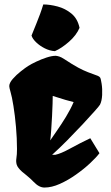

<svg xmlns="http://www.w3.org/2000/svg" viewBox="-20 -841 502 871"><path d="M181.6 9.8Q169.4 9.8 157.2 3.4Q145 -2.9 129.9 -18.6Q125 -23.4 120.4 -28.1Q115.7 -32.7 110.8 -36.6Q100.6 -45.9 92.3 -52.2Q84 -58.6 80.1 -62Q60.1 -80.1 55.9 -93.8Q51.8 -107.4 54.4 -123.5Q57.1 -139.6 57.1 -165Q57.1 -213.4 52.5 -265.4Q47.9 -317.4 41 -360.1Q34.2 -402.8 27.8 -423.8Q22 -443.8 22 -450.2Q22 -464.8 38.1 -483.2Q54.2 -501.5 74.7 -517.6Q95.2 -533.7 107.4 -541.5Q122.1 -550.8 144.8 -561.5Q167.5 -572.3 191.4 -580.1Q215.3 -587.9 232.9 -587.9Q239.7 -587.4 249 -584.5Q258.3 -581.5 271 -573.2Q310.1 -547.4 334.7 -534.2Q359.4 -521 379.4 -513.4Q399.4 -505.9 423.3 -497.1Q430.7 -494.1 434.1 -489.3Q437.5 -484.4 440.9 -461.9Q444.8 -438 443.4 -410.2Q441.9 -382.3 433.6 -366.2Q430.7 -360.8 408.9 -336.2Q387.2 -311.5 354.5 -276.6Q321.8 -241.7 285.4 -204.8Q249 -168 216.3 -138.7H230.5Q255.4 -143.6 298.8 -167.5Q342.3 -191.4 389.6 -213.9L431.2 -146Q416.5 -126.5 388.2 -100.1Q359.9 -73.7 324.2 -48.6Q288.6 -23.4 251.5 -6.8Q214.4 9.8 181.6 9.8ZM207.5 -203.6Q218.8 -220.2 238.5 -248.5Q258.3 -276.9 279.1 -310.8Q299.8 -344.7 314 -377.9Q287.6 -383.8 219.2 -405.8Q219.2 -395.5 218.5 -370.4Q217.8 -345.2 216.1 -313.7Q214.4 -282.2 212.4 -252.9Q210.4 -223.6 208 -205.1Q208 -204.6 207.8 -204.3Q207.5 -204.1 207.5 -203.6ZM229 -608.9Q205.6 -610.4 182.9 -621.8Q160.2 -633.3 143.8 -649.2Q127.4 -665 123 -679.7Q137.2 -714.4 146 -736.6Q154.8 -758.8 161.9 -777.6Q168.9 -796.4 176.3 -820.8Q206.5 -820.8 241.5 -811.5Q276.4 -802.2 304.2 -779.3Q332 -756.3 340.8 -714.8Q326.7 -681.2 293 -651.6Q259.3 -622.1 229 -608.9Z"/></svg>

Font: Fruktur
Style: Regular
Weight: 400
Designer: Viktoriya Grabowska, Eben Sorkin
Foundry: Viktoriya Grabowska
Version: Version 1.008; ttfautohint (v1.8.4.7-5d5b)